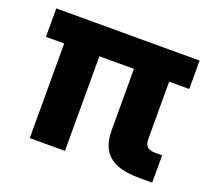

<svg xmlns="http://www.w3.org/2000/svg" viewBox="-94 -636 833 756"><g transform="rotate(20 322.0 -258.0)"><path d="M557.8 0Q498.8 0 462.1 -15Q425.4 -30 407.8 -61.1Q390.2 -92.2 390.2 -142V-484.4H537.7V-156.7Q537.7 -134.6 548.2 -124.6Q558.8 -114.6 582 -114.6H610.9V0ZM97.9 -484.4H245.3V0H97.9ZM21.5 -515.6H621.9V-396.5H21.5Z"/></g></svg>

Font: Intratopia Thin
Style: Regular
Weight: 100
Designer: Rasmus Andersson
Foundry: rsms
Version: Version 3.000;Glyphs 3.2.3 (3260)